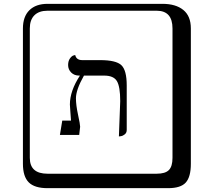

<svg xmlns="http://www.w3.org/2000/svg" viewBox="-20 -774 1120 1006"><path d="M603 -59.1 609.9 -244.1Q609.9 -320.3 592.5 -349.1Q575.2 -377.9 525.9 -377.9H419.9Q377.9 -303.7 377.9 -258.8Q377.9 -223.6 388.9 -172.9Q399.9 -122.1 399.9 -109.9L395 -66.9H293.9L306.2 -142.1H352.1Q351.1 -156.2 348.6 -189.7Q346.2 -223.1 346.2 -226.1Q346.2 -297.9 398.9 -377.9H395Q369.1 -377.9 353 -394Q336.9 -410.2 336.9 -433.1Q336.9 -454.1 346.4 -467.5Q356 -481 365.2 -483.4L374 -485.8Q379.9 -459 411.1 -459H504.9Q587.9 -459 616 -432.4Q644 -405.8 644 -326.2V-92.8Q644 -78.6 634 -70.3Q624 -62 613.3 -60.5ZM229 -717.8Q184.1 -717.8 160.2 -693.8Q136.2 -669.9 136.2 -625V53.2Q136.2 136.2 229 136.2H800.8Q845.7 136.2 864.7 117.2Q883.8 98.1 883.8 53.2V-625Q883.8 -717.8 800.8 -717.8ZM980 84Q980 152.8 953.4 182.4Q926.8 211.9 860.8 211.9H229Q161.1 211.9 130.6 181.4Q100.1 150.9 100.1 84V-625Q100.1 -687 134 -720.5Q168 -753.9 229 -753.9H831.1Q900.9 -753.9 940.4 -721.9Q980 -689.9 980 -625Z"/></svg>

Font: Linux Biolinum Keyboard
Style: Regular
Weight: 700
Designer: Philipp H. Poll
Foundry: Philipp H. Poll
Version: Version 0.6.1 ; ttfautohint (v0.9)